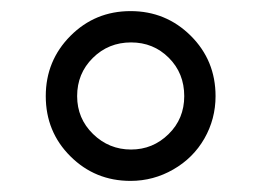

<svg xmlns="http://www.w3.org/2000/svg" viewBox="-20 -744 468 344"><path d="M62 -571.8Q62 -635.3 106.2 -679.7Q150.4 -724.1 213.9 -724.1Q277.3 -724.1 321.8 -679.9Q366.2 -635.7 366.2 -571.8Q366.2 -530.8 346.2 -495.8Q326.2 -460.9 290.5 -440.4Q254.9 -419.9 213.9 -419.9Q150.4 -419.9 106.2 -463.9Q62 -507.8 62 -571.8ZM118.2 -571.8Q118.2 -531.7 146.7 -503.9Q175.3 -476.1 214.8 -476.1Q253.9 -476.1 282 -503.7Q310.1 -531.2 310.1 -571.8Q310.1 -612.8 282.5 -640.4Q254.9 -668 214.8 -668Q174.3 -668 146.2 -640.1Q118.2 -612.3 118.2 -571.8Z"/></svg>

Font: Open Sans Y to K
Style: Regular
Weight: 400
Version: Version 1.10